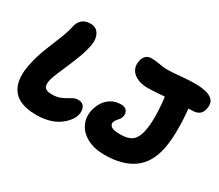

<svg xmlns="http://www.w3.org/2000/svg" viewBox="-126 -1000 1484 1299"><g transform="rotate(30 616.0 -350.5)"><path d="M249 9Q162 9 109.5 -21Q57 -51 39 -111.5Q21 -172 39 -261Q54 -333 79.5 -398Q105 -463 129 -521Q153 -579 164 -629Q170 -664 193.5 -687Q217 -710 260 -710Q294 -710 313 -691Q332 -672 337.5 -642.5Q343 -613 336 -582Q327 -535 308 -484.5Q289 -434 268.5 -386.5Q248 -339 231.5 -300Q215 -261 210 -237Q202 -199 215.5 -181.5Q229 -164 269 -164Q306 -164 330.5 -173Q355 -182 372.5 -193Q390 -204 407.5 -213Q425 -222 448 -222Q480 -222 493.5 -198Q507 -174 500 -140Q494 -112 472.5 -85Q451 -58 419 -36Q387 -14 343 -2.5Q299 9 249 9ZM784 12Q703 12 648 -17.5Q593 -47 569.5 -95.5Q546 -144 557 -201Q562 -225 573.5 -249.5Q585 -274 604 -294.5Q623 -315 650 -327.5Q677 -340 714 -340Q744 -340 757.5 -321.5Q771 -303 766 -279Q763 -264 754 -252.5Q745 -241 735.5 -230Q726 -219 723 -204Q720 -188 736.5 -174.5Q753 -161 808 -161Q872 -161 902 -187.5Q932 -214 943 -272Q950 -304 951.5 -346.5Q953 -389 950.5 -436Q948 -483 942 -527.5Q936 -572 928 -607Q924 -635 944.5 -655.5Q965 -676 990 -676Q1047 -675 1076 -657.5Q1105 -640 1113 -591Q1119 -557 1123 -510.5Q1127 -464 1128 -414Q1129 -364 1126 -317.5Q1123 -271 1116 -236Q1091 -108 1007 -48Q923 12 784 12ZM805 -526Q781 -526 754.5 -533Q728 -540 706 -555.5Q684 -571 673.5 -596Q663 -621 670 -657Q676 -683 692 -698Q708 -713 732 -713Q757 -713 778 -710Q799 -707 819 -703.5Q839 -700 859 -700Q895 -700 927.5 -703Q960 -706 997 -709Q1034 -712 1084 -712Q1123 -712 1160 -703.5Q1197 -695 1217.5 -672Q1238 -649 1229 -604Q1217 -544 1147 -544Q1082 -544 1018.5 -539.5Q955 -535 900 -530.5Q845 -526 805 -526Z"/></g></svg>

Font: Shantell Sans ExtraBold
Style: Italic
Weight: 800
Italic angle: -11°
Designer: Stephen Nixon, Anya Danilova, Shantell Martin
Foundry: Arrow Type
Version: Version 1.011;[c5ecc13dd]